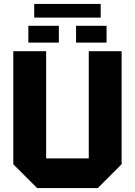

<svg xmlns="http://www.w3.org/2000/svg" viewBox="-20 -962 690 982"><path d="M48 -122V-700H216V-152H434V-700H602V-122L480 0H170ZM125 -744V-830H281V-744ZM369 -744V-830H525V-744ZM155 -872V-942H495V-872Z"/></svg>

Font: Tektur
Style: Bold
Weight: 700
Designer: Adam Jagosz
Foundry: Adam Jagosz
Version: Version 1.005;gftools[0.9.30]